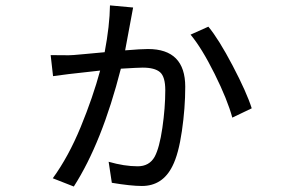

<svg xmlns="http://www.w3.org/2000/svg" viewBox="-20 -637 1040 705"><path d="M347.7 -377.9Q204.1 -362.3 174.8 -357.4L166 -434.6Q225.6 -434.6 232.4 -434.1Q239.3 -433.6 291 -438.5Q342.8 -443.4 364.3 -445.3Q382.8 -543 383.8 -617.2L468.8 -609.4Q455.1 -533.2 439.5 -452.1Q498 -457 523.4 -457Q660.2 -457 660.2 -318.4Q660.2 -240.2 647.9 -155.8Q635.7 -71.3 613.3 -27.3Q577.1 45.9 501 45.9Q460.9 45.9 390.6 34.2L378.9 -43Q436.5 -26.4 485.4 -26.4Q528.3 -26.4 547.9 -61.5Q565.4 -93.8 576.2 -167.5Q586.9 -241.2 586.9 -305.7Q586.9 -355.5 567.4 -372.1Q547.9 -388.7 503.9 -388.7Q488.3 -388.7 423.8 -384.8Q354.5 -113.3 251 47.9L173.8 17.6Q231.4 -61.5 276.4 -170.9Q321.3 -280.3 347.7 -377.9ZM679.7 -509.8 745.1 -539.1Q783.2 -493.2 834.5 -395.5Q885.7 -297.9 904.3 -239.3L833 -205.1Q815.4 -270.5 768.1 -365.7Q720.7 -460.9 679.7 -509.8Z"/></svg>

Font: GenYoGothic TW TTF Regular
Style: Regular
Weight: 400
Version: Version 1.300